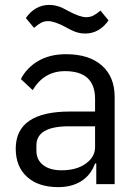

<svg xmlns="http://www.w3.org/2000/svg" viewBox="-20 -748 566 780"><path d="M326.2 -611.8Q383.3 -611.8 420.9 -665L388.2 -705.1Q371.6 -690.9 358.9 -684.6Q346.2 -678.2 330.1 -678.2Q304.7 -678.2 259.8 -702.1Q258.8 -702.6 252 -706.3Q245.1 -710 243.2 -710.9Q241.2 -711.9 234.9 -715.1Q228.5 -718.3 225.1 -719.5Q221.7 -720.7 215.3 -722.7Q209 -724.6 204.1 -725.6Q199.2 -726.6 192.9 -727.3Q186.5 -728 180.2 -728Q122.6 -728 85 -674.8L118.2 -634.8Q135.3 -649.4 147.5 -655.8Q159.7 -662.1 175.8 -662.1Q201.2 -662.1 246.1 -638.2Q246.6 -637.7 254.9 -633.3Q263.2 -628.9 265.4 -627.9Q267.6 -627 275.1 -623.3Q282.7 -619.6 286.9 -618.4Q291 -617.2 298.1 -615.2Q305.2 -613.3 312 -612.5Q318.8 -611.8 326.2 -611.8ZM248 -527.8Q341.8 -527.8 393.8 -481.9Q445.8 -436 445.8 -354V0H371.1V-84H366.2Q349.1 -36.6 310.3 -12.2Q271.5 12.2 216.8 12.2Q135.7 12.2 89.8 -29.5Q43.9 -71.3 43.9 -144Q43.9 -294.9 264.2 -294.9H366.2V-346.2Q366.2 -459 244.1 -459Q158.7 -459 112.8 -381.8L64.9 -426.8Q87.4 -471.7 134.5 -499.8Q181.6 -527.8 248 -527.8ZM366.2 -149.9V-234.9H259.8Q127.9 -234.9 127.9 -157.2V-136.2Q127.9 -98.6 155.3 -77.4Q182.6 -56.2 230 -56.2Q290.5 -56.2 328.1 -83Q366.2 -110.4 366.2 -149.9Z"/></svg>

Font: Plexus Sans
Style: Regular
Weight: 400
Version: Version 2.001;PS 002.001;hotconv 1.0.70;makeotf.lib2.5.58329